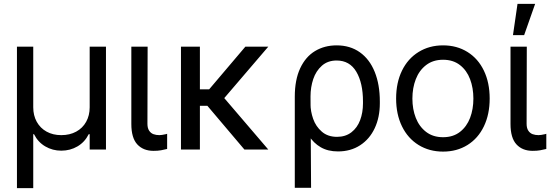

<svg xmlns="http://www.w3.org/2000/svg" viewBox="-20 -771 2837 990"><path d="M67.4 -530.3H151.4V-217.8Q151.4 -175.8 169.4 -143.1Q187.5 -110.4 220.2 -92.3Q252.9 -74.2 295.9 -74.2Q339.8 -74.2 373 -92.3Q406.2 -110.4 424.3 -143.1Q442.4 -175.8 442.4 -217.8V-530.3H526.4V0H442.4V-79.1H437.5Q417 -38.1 379.4 -16.1Q341.8 5.9 295.9 5.9Q251 5.9 213.4 -16.1Q175.8 -38.1 155.3 -79.1H151.4V199.2H67.4Z M741.2 -530.3 740.2 -132.8Q740.2 -110.4 749 -97.2Q757.8 -84 771.5 -79.1Q785.2 -74.2 801.8 -74.2Q813.5 -74.2 835 -79.1Q840.8 -81.1 841.8 -81.1V-2.9Q826.2 1 810.1 3.9Q793.9 6.8 771.5 6.8Q718.8 6.8 688 -26.4Q657.2 -59.6 657.2 -131.8V-530.3Z M1010.7 0H913.1V-530.3H1010.7ZM1102.5 -225.6H979.5L963.9 -310.5H1058.6L1245.1 -530.3H1363.3ZM1045.9 -229.5 1108.4 -297.9 1363.3 0H1240.2Z M1715.8 -537.1Q1785.2 -537.1 1835.4 -501.5Q1885.7 -465.8 1912.1 -400.4Q1938.5 -335 1938.5 -248V-238.3Q1938.5 -166 1912.1 -109.9Q1885.7 -53.7 1836.9 -22Q1788.1 9.8 1722.7 9.8Q1670.9 9.8 1633.8 -11.7Q1596.7 -33.2 1572.3 -71.8Q1547.9 -110.4 1527.3 -168.9L1581.1 -234.4Q1581.1 -197.3 1594.7 -158.2Q1608.4 -119.1 1639.2 -92.3Q1669.9 -65.4 1717.8 -65.4Q1761.7 -65.4 1792 -88.9Q1822.3 -112.3 1836.9 -151.4Q1851.6 -190.4 1851.6 -238.3V-248Q1851.6 -342.8 1817.4 -400.9Q1783.2 -459 1715.8 -459Q1669.9 -459 1639.6 -432.1Q1609.4 -405.3 1595.2 -363.3Q1581.1 -321.3 1581.1 -273.4L1584 197.3H1500V-272.5Q1500 -359.4 1527.8 -418.9Q1555.7 -478.5 1604.5 -507.8Q1653.3 -537.1 1715.8 -537.1Z M2022.5 -262.7Q2022.5 -344.7 2052.7 -406.7Q2083 -468.8 2138.2 -502.9Q2193.4 -537.1 2264.6 -537.1Q2335.9 -537.1 2390.6 -502.9Q2445.3 -468.8 2475.1 -406.7Q2504.9 -344.7 2504.9 -262.7Q2504.9 -181.6 2475.1 -119.6Q2445.3 -57.6 2390.6 -23.4Q2335.9 10.7 2264.6 10.7Q2193.4 10.7 2138.2 -23.4Q2083 -57.6 2052.7 -119.6Q2022.5 -181.6 2022.5 -262.7ZM2420.9 -262.7Q2420.9 -317.4 2403.8 -362.8Q2386.7 -408.2 2351.6 -435.5Q2316.4 -462.9 2264.6 -462.9Q2212.9 -462.9 2177.2 -435.5Q2141.6 -408.2 2124 -362.8Q2106.4 -317.4 2106.4 -262.7Q2106.4 -208 2124 -163.1Q2141.6 -118.2 2177.2 -90.8Q2212.9 -63.5 2264.6 -63.5Q2316.4 -63.5 2351.6 -90.8Q2386.7 -118.2 2403.8 -163.1Q2420.9 -208 2420.9 -262.7Z M2696.3 -530.3 2695.3 -132.8Q2695.3 -110.4 2704.1 -97.2Q2712.9 -84 2726.6 -79.1Q2740.2 -74.2 2756.8 -74.2Q2768.6 -74.2 2790 -79.1Q2795.9 -81.1 2796.9 -81.1V-2.9Q2781.2 1 2765.1 3.9Q2749 6.8 2726.6 6.8Q2673.8 6.8 2643.1 -26.4Q2612.3 -59.6 2612.3 -131.8V-530.3ZM2648.4 -751H2739.3L2682.6 -589.8H2625Z"/></svg>

Font: Pretendard GOV Variable
Style: Regular
Weight: 400
Designer: Base glyphs from Inter by Rasmus Andersson; Hangul glyphs from Noto Sans CJK(Source Han Sans) by Jang Soo-young and Kang
Foundry: Kil Hyung-jin
Version: Version 1.307;Glyphs 3.2 (3192)